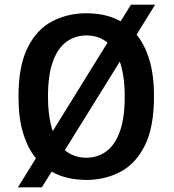

<svg xmlns="http://www.w3.org/2000/svg" viewBox="-20 -763 750 826"><path d="M352 11Q311 11 273 2.5Q235 -6 202 -24.5L160 43H57L134.5 -82Q99.5 -124.5 79.5 -190.2Q59.5 -256 59.5 -348Q59.5 -479.5 99 -558.2Q138.5 -637 205 -671.5Q271.5 -706 352 -706Q392 -706 429.2 -697.8Q466.5 -689.5 499 -671.5L543.5 -743H647.5L567.5 -614Q602.5 -571.5 622.5 -506Q642.5 -440.5 642.5 -348Q642.5 -216 603.2 -137.2Q564 -58.5 498 -23.8Q432 11 352 11ZM186.5 -348Q186.5 -302 191.8 -265Q197 -228 207 -199L442.5 -579.5Q405 -610.5 352 -610.5Q304.5 -610.5 267 -584Q229.5 -557.5 208 -499.8Q186.5 -442 186.5 -348ZM352 -84.5Q399 -84.5 436.2 -111Q473.5 -137.5 495 -195.5Q516.5 -253.5 516.5 -348Q516.5 -394.5 511 -431.8Q505.5 -469 495.5 -498L259 -117Q297 -84.5 352 -84.5Z"/></svg>

Font: League Mono Medium
Style: Regular
Weight: 500
Width: 6
Designer: Tyler Finck
Foundry: The League of Moveable Type / Tyler Finck
Version: Version 2.300;RELEASE